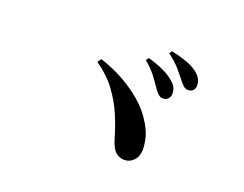

<svg xmlns="http://www.w3.org/2000/svg" viewBox="-94 -902 1189 936"><g transform="rotate(20 500.0 -434.0)"><path d="M642.1 -531.6Q628.3 -552.8 607.3 -580.5Q586.2 -608.2 549.8 -638.7L560.7 -652.9Q603.8 -640.7 639.1 -624.6Q674.4 -608.4 698.9 -587Q716 -572.7 722.1 -558.2Q728.2 -543.7 728.2 -528.4Q728.2 -512.3 717.4 -501.3Q706.7 -490.3 689.4 -491.1Q676.9 -491.8 665.8 -502.4Q654.7 -513.1 642.1 -531.6ZM740.3 -613.4Q725.9 -631.2 706.4 -654.3Q686.9 -677.4 645.8 -708.9L655 -722.8Q699.6 -713.4 734.2 -701Q768.9 -688.7 790.5 -672.2Q810.5 -657.4 818.9 -641.5Q827.4 -625.7 827.4 -607.7Q827.4 -590.6 817.9 -581.1Q808.5 -571.6 792.2 -571.6Q777.6 -571.6 766.3 -583Q755.1 -594.4 740.3 -613.4ZM344.8 -568.9Q419.3 -544.2 475.9 -511.1Q532.5 -478 572.6 -442Q612.7 -406 635.2 -371.5Q667.5 -323.6 676.6 -287.7Q685.8 -251.8 685.8 -224.7Q685.8 -188.4 665.5 -166.8Q645.2 -145.2 617.1 -145.2Q591.6 -145.2 571.8 -162.1Q551.9 -179.1 538.3 -225.9Q522 -283 497.5 -340.9Q473 -398.7 433.2 -452.6Q393.4 -506.5 330.8 -549.7Z"/></g></svg>

Font: Noto Serif TC
Style: Regular
Weight: 200
Designer: Ryoko NISHIZUKA 西塚涼子 (kana & ideographs); Frank Grießhammer (Latin, Greek & Cyrillic); Wenlong ZHANG 张文龙 (bopomofo); San
Foundry: Adobe
Version: Version 2.001;hotconv 1.1.0;makeotfexe 2.6.0